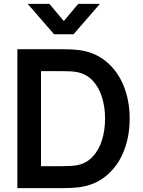

<svg xmlns="http://www.w3.org/2000/svg" viewBox="-20 -975 740 995"><path d="M70 -720H299.3Q353.7 -720 387 -715.8Q470.2 -705.7 530.1 -656.3Q590 -606.9 621 -529.8Q652 -452.8 652 -360Q652 -267.2 621 -190.1Q590 -113.1 530.2 -63.7Q470.3 -14.3 387 -4.2Q353.8 0 299.3 0H70ZM379.2 -118.8Q428.2 -128.2 460.7 -163.4Q493.2 -198.6 508.8 -249.7Q524.5 -300.8 524.5 -360Q524.5 -420.4 508.4 -471.8Q492.3 -523.1 459.8 -557.6Q427.3 -592.2 379.2 -601.2Q362.8 -604.6 342.4 -605.5Q322.1 -606.3 299.3 -606.3H192.5V-113.7H299.3Q352.8 -113.7 379.2 -118.8ZM236 -955 310.7 -865.8 385.3 -955H497.8L361.2 -797.5H260.2L123.5 -955Z"/></svg>

Font: Tap Sans
Style: Regular
Weight: 400
Designer: Tap Payments
Foundry: Tap Payments
Version: Version 1.001;Glyphs 3.1.2 (3151)